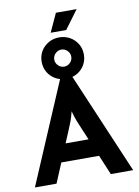

<svg xmlns="http://www.w3.org/2000/svg" viewBox="-100 -998 769 1064"><g transform="rotate(-10 284.5 -466.5)"><path d="M8.3 0 250 -567.4Q225.7 -574.3 206.6 -590.3Q187.5 -606.2 176.7 -629.2Q166 -652.1 166 -679.2Q166 -712.5 181.9 -738.9Q197.9 -765.3 225 -780.6Q252.1 -795.8 284.7 -795.8Q317.4 -795.8 344.4 -780.6Q371.5 -765.3 387.5 -738.9Q403.5 -712.5 403.5 -679.2Q403.5 -652.1 392.7 -629.2Q381.9 -606.2 362.8 -590.3Q343.8 -574.3 319.4 -567.4L561.1 0H435.4L388.9 -111.1H176.4L129.9 0ZM218.1 -211.1H347.2L320.1 -275Q309 -300.7 299.7 -324.7Q290.3 -348.6 281.9 -380.6Q274.3 -349.3 265.3 -325Q256.2 -300.7 245.1 -275ZM284.7 -631.2Q304.2 -631.2 318.4 -645.5Q332.6 -659.7 332.6 -679.2Q332.6 -698.6 318.4 -712.8Q304.2 -727.1 284.7 -727.1Q265.3 -727.1 251 -712.8Q236.8 -698.6 236.8 -679.2Q236.8 -659.7 251 -645.5Q265.3 -631.2 284.7 -631.2ZM243.1 -829.2 291 -933.3H407.6L330.6 -829.2Z"/></g></svg>

Font: Afacad Flux
Style: Bold
Weight: 700
Designer: Kristian Moeller
Foundry: Dicotype
Version: Version 1.100